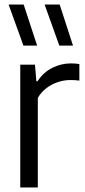

<svg xmlns="http://www.w3.org/2000/svg" viewBox="-20 -828 376 848"><path d="M69.5 0V-542.5H134.5L140.5 -469.5H146Q172 -509 211.2 -528.5Q250.5 -548 293.5 -548Q304.5 -548 313.8 -547.2Q323 -546.5 330.5 -545V-472Q320.5 -473.5 310.8 -474Q301 -474.5 289.5 -474.5Q263.5 -474.5 236.5 -465.8Q209.5 -457 186 -439.5Q162.5 -422 147 -396V0ZM242 -626.5 177 -808H243.5L302.5 -626.5ZM83.5 -626.5 18 -808H84.5L144 -626.5Z"/></svg>

Font: Encode Sans SemiCondensed
Style: Regular
Weight: 400
Width: 4
Designer: Multiple Designers
Foundry: Impallari Type
Version: Version 3.002